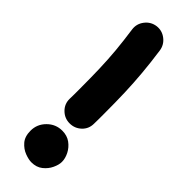

<svg xmlns="http://www.w3.org/2000/svg" viewBox="-265 -754 821 821"><g transform="rotate(45 145.0 -343.5)"><path d="M117.2 -738.3Q147.5 -742.2 171.9 -723.4Q196.3 -704.6 200.7 -674.3Q210 -607.9 214.8 -553Q219.7 -498 221.7 -441.7Q223.6 -385.3 223.6 -314Q223.6 -299.8 223.6 -284.2Q223.6 -268.6 223.1 -252.9Q222.7 -222.2 200.7 -201.7Q178.7 -181.2 148.4 -181.2Q117.7 -181.2 95.7 -202.9Q73.7 -224.6 74.2 -255.4Q74.7 -270 74.7 -284.9Q74.7 -299.8 74.7 -314Q74.7 -384.3 73 -437.5Q71.3 -490.7 66.7 -541.7Q62 -592.8 53.2 -654.8Q49.3 -685.1 68.1 -709.5Q86.9 -733.9 117.2 -738.3ZM241.7 -41.5Q241.7 -23.9 231.4 -2Q221.2 20 200.9 36.1Q180.7 52.2 150.4 52.2Q133.8 52.2 110.6 43.5Q87.4 34.7 69.8 14.4Q52.2 -5.9 52.2 -41Q52.2 -80.6 80.6 -108.9Q108.9 -137.2 148.4 -137.2Q177.7 -137.2 198.5 -122.1Q219.2 -106.9 230.5 -84.7Q241.7 -62.5 241.7 -41.5Z"/></g></svg>

Font: Mikhak ExtraBold
Style: Regular
Weight: 800
Designer: Amin Abedi
Version: Version 3.3